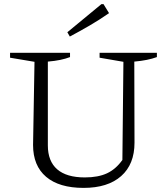

<svg xmlns="http://www.w3.org/2000/svg" viewBox="-20 -906 807 935"><path d="M387 9Q268 9 204.5 -45Q141 -99 141 -200L148 -605L29 -625V-649H321V-628Q300 -620 274 -614.5Q248 -609 213 -606V-198Q213 -121 258.5 -81.5Q304 -42 393 -42Q458 -42 501 -62Q544 -82 576 -127L581 -605L465 -625V-649H744V-628Q722 -620 695 -614.5Q668 -609 634 -606L635 -211Q635 -106 570 -48.5Q505 9 387 9ZM320 -728 308 -749 474 -886H484L511 -842Q465 -810 417 -782Q369 -754 320 -728Z"/></svg>

Font: Piazzolla 24pt Light
Style: Regular
Weight: 300
Designer: Juan Pablo del Peral
Foundry: Huerta Tipografica
Version: Version 2.005